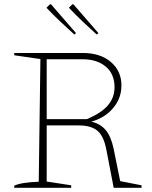

<svg xmlns="http://www.w3.org/2000/svg" viewBox="-20 -897 728 917"><path d="M554 -32 656 -12V0H523L488 -182Q476 -246 446 -272Q416 -298 355 -298H203V-30L320 -12V0H48V-10Q80 -26 165 -29L173 -615L48 -633V-644H376Q459 -644 509.5 -601Q560 -558 560 -489Q560 -428 520.5 -381Q481 -334 416 -316Q460 -306 485.5 -275Q511 -244 523 -185ZM373 -614H203V-328H395Q464 -357 495.5 -394Q527 -431 527 -481Q527 -543 485.5 -578.5Q444 -614 373 -614ZM335 -732Q301 -763 267.5 -794.5Q234 -826 202 -860L219 -877L224 -876L343 -739ZM442 -732Q408 -763 374.5 -794.5Q341 -826 309 -860L326 -877L331 -876L450 -739Z"/></svg>

Font: Piazzolla Thin
Style: Regular
Weight: 100
Designer: Juan Pablo del Peral
Foundry: Huerta Tipografica
Version: Version 1.330